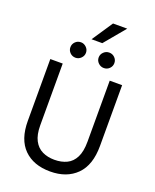

<svg xmlns="http://www.w3.org/2000/svg" viewBox="-193 -1189 1055 1309"><g transform="rotate(20 335.0 -534.5)"><path d="M371 -931H293L394 -1082H497ZM233 -775Q209 -775 192.5 -791.5Q176 -808 176 -831Q176 -854 192.5 -870.5Q209 -887 233 -887Q255 -887 272 -870.5Q289 -854 289 -831Q289 -808 272 -791.5Q255 -775 233 -775ZM438 -775Q415 -775 398 -791.5Q381 -808 381 -831Q381 -854 398 -870.5Q415 -887 438 -887Q462 -887 478.5 -870.5Q495 -854 495 -831Q495 -808 478.5 -791.5Q462 -775 438 -775ZM335 13Q214 13 144.5 -56Q75 -125 75 -259V-708H165V-260Q165 -192 187 -150.5Q209 -109 247.5 -90.5Q286 -72 335 -72Q386 -72 424.5 -90.5Q463 -109 484.5 -151.5Q506 -194 506 -265V-708H596V-267Q596 -128 525.5 -57.5Q455 13 335 13Z"/></g></svg>

Font: LXGW 975 Gothic SC
Style: Regular
Weight: 400
Version: Version 2.01;February 25, 2021